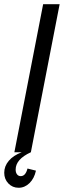

<svg xmlns="http://www.w3.org/2000/svg" viewBox="-41 -720 302 908"><path d="M241 -700 105 0Q33 33 33 82Q33 96 39.5 104.5Q46 113 57 113Q80 113 89 77L129 87Q121 124 98.5 146Q76 168 47 168Q18 168 -1.5 147.5Q-21 127 -21 97Q-21 66 0.5 40.5Q22 15 62 0H27L163 -700Z"/></svg>

Font: MedMera Sans
Style: Italic
Weight: 400
Italic angle: -11°
Designer: Kasper Nordkvist
Foundry: UNCUT.wtf
Version: Version 1.300